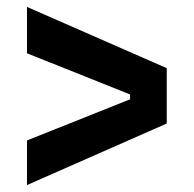

<svg xmlns="http://www.w3.org/2000/svg" viewBox="-20 -609 560 555"><path d="M58 -74V-203L356 -322V-336L58 -455V-589L462 -412V-252Z"/></svg>

Font: Bricolage Grotesque 17pt SemiBold
Style: Regular
Weight: 600
Version: Version 1.001;gftools[0.9.33.dev8+g029e19f]